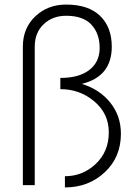

<svg xmlns="http://www.w3.org/2000/svg" viewBox="-20 -810 594 840"><path d="M264 -39Q342 -39 399 -93Q456 -147 456 -231Q456 -313 392.5 -366.5Q329 -420 244 -420V-469Q326 -469 371 -504Q416 -539 416 -600Q416 -663 380 -702Q344 -741 269 -741Q210 -741 171 -704Q132 -667 132 -606V0H80V-606Q80 -687 134.5 -738.5Q189 -790 269 -790Q367 -790 418 -740.5Q469 -691 469 -606Q469 -475 338 -443Q416 -419 462.5 -361Q509 -303 509 -225Q509 -122 438 -56Q367 10 264 10Z"/></svg>

Font: Renner* Light
Style: Light
Weight: 300
Version: Version 003.000 ; ttfautohint (v0.97) -l 8 -r 50 -G 200 -x 1